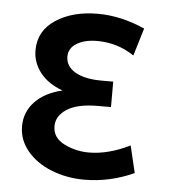

<svg xmlns="http://www.w3.org/2000/svg" viewBox="-43 -544 524 594"><g transform="rotate(5 218.5 -246.5)"><path d="M247 -74Q307 -74 374 -107L394 -23Q319 11 240 11Q185 11 137.5 -8Q90 -27 62 -61Q34 -95 34 -137Q34 -181 64 -213Q94 -245 149 -258Q103 -275 79 -306Q55 -337 55 -375Q55 -435 107 -469.5Q159 -504 238 -504Q309 -504 384 -471L358 -385Q306 -420 243 -420Q204 -420 179.5 -405Q155 -390 155 -364Q155 -334 184.5 -316.5Q214 -299 267 -299H303V-220H263Q199 -220 166.5 -199Q134 -178 134 -146Q134 -110 170 -92Q206 -74 247 -74Z"/></g></svg>

Font: Geom
Style: Regular
Weight: 400
Version: Version 1.102